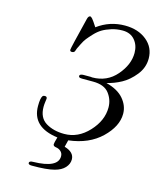

<svg xmlns="http://www.w3.org/2000/svg" viewBox="-133 -799 922 1110"><g transform="rotate(15 328.5 -244.0)"><path d="M109.9 -126Q109.9 -174.8 121.1 -188Q125 -191.9 133.8 -191.9Q147 -191.9 147 -179.2Q147 -176.3 144.5 -160.2Q142.1 -144 142.1 -129.9Q142.1 -64 187.5 -36.4Q232.9 -8.8 297.9 -8.8Q379.9 -8.8 442.9 -76.4Q505.9 -144 505.9 -222.2Q505.9 -269 477.1 -306.6Q448.2 -344.2 380.9 -344.2H314.9Q301.8 -344.2 297.4 -348.1Q293 -352.1 294.9 -357.9Q297.9 -366.7 317.9 -367.2H361.8Q362.8 -367.2 365 -366.7Q367.2 -366.2 369.1 -366.2Q458 -366.2 513.9 -431.2Q569.8 -496.1 569.8 -565.9Q569.8 -611.8 543.5 -642.8Q517.1 -673.8 470.2 -673.8Q435.1 -673.8 403.6 -663.8Q372.1 -653.8 350.6 -640.9Q329.1 -627.9 308.6 -606Q288.1 -584 277.1 -570.1Q266.1 -556.2 254.6 -532.5Q243.2 -508.8 241 -504.9Q238.8 -501 234.9 -487.8L233.9 -485.8Q229 -478 217.8 -478Q205.6 -478 206.1 -488.8Q206.1 -498.5 252 -683.1Q256.8 -704.1 268.1 -704.1Q272.9 -704.1 281.5 -694.6Q290 -685.1 312 -650.9Q385.3 -705.1 476.1 -705.1Q555.2 -705.1 606.2 -663.6Q657.2 -622.1 657.2 -555.2Q657.2 -501 621.6 -456.5Q585.9 -412.1 543.5 -389.2Q501 -366.2 459 -356.9V-356Q528.8 -337.9 563 -297.4Q597.2 -256.8 597.2 -209Q597.2 -133.8 524.2 -63.5Q451.2 6.8 330.1 21L319.8 62Q378.9 79.1 378.9 123Q378.9 149.9 358.4 172.4Q337.9 194.8 298.8 205.1Q252.9 217.3 164.1 216.8Q143.1 216.8 143.1 206.1Q143.1 193.8 166 193.8Q314 190.9 314 121.1Q314 103 301.5 91.6Q289.1 80.1 271 78.1Q254.9 75.2 254.9 64Q254.9 56.2 265.1 21Q109.9 1 109.9 -126Z"/></g></svg>

Font: CMU Classical Serif
Style: Italic
Weight: 500
Italic angle: -14.04°
Version: Version 0.7.0